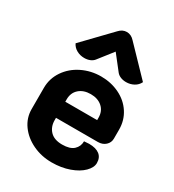

<svg xmlns="http://www.w3.org/2000/svg" viewBox="-188 -885 910 1002"><g transform="rotate(30 267.0 -384.0)"><path d="M50 -180V-308Q50 -364 81.5 -410.5Q113 -457 166 -483Q219 -509 280 -509Q340 -509 390.5 -484.5Q441 -460 470 -415.5Q499 -371 499 -315V-261Q499 -237 481 -220.5Q463 -204 435 -204H183V-190Q183 -150 207.5 -124.5Q232 -99 280 -99Q327 -99 349 -119.5Q371 -140 371 -171Q391 -173 401 -173Q442 -173 464 -156Q486 -139 486 -106Q486 -79 459 -52Q432 -25 384.5 -8Q337 9 279 9Q217 9 164.5 -16Q112 -41 81 -84Q50 -127 50 -180ZM375 -301V-315Q375 -355 348.5 -378.5Q322 -402 279 -402Q236 -402 209.5 -378.5Q183 -355 183 -315V-301ZM154 -548Q129 -548 108 -559.5Q87 -571 77 -592L234 -755Q254 -777 280 -777Q306 -777 326 -755L483 -592Q473 -571 452 -559.5Q431 -548 406 -548Q388 -548 373 -554Q358 -560 349 -571L280 -659L211 -571Q202 -560 187 -554Q172 -548 154 -548Z"/></g></svg>

Font: K2D ExtraBold
Style: Regular
Weight: 800
Designer: Katatrad Aksorn Co.,Ltd.
Foundry: Cadson Demak Co.,Ltd.
Version: Version 1.000; ttfautohint (v1.6)